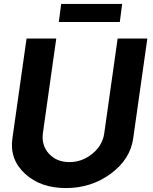

<svg xmlns="http://www.w3.org/2000/svg" viewBox="-20 -946 778 976"><path d="M291 -926H601L589 -834H279ZM43 -242 115 -750H266L198 -269Q190 -207 229 -164.5Q268 -122 333 -122Q398 -122 450 -165Q502 -208 510 -269L578 -750H729L657 -242Q642 -136 543 -63Q444 10 315 10Q186 10 107 -63Q28 -136 43 -242Z"/></svg>

Font: Oakes Grotesk Bold
Style: Italic
Weight: 700
Italic angle: -8°
Designer: Samuel Oakes
Foundry: Samuel Oakes
Version: Version 1.000;PS 001.000;hotconv 1.0.88;makeotf.lib2.5.64775